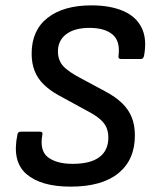

<svg xmlns="http://www.w3.org/2000/svg" viewBox="-20 -685 568 716"><path d="M243 11Q133 11 78.5 -36Q24 -83 45 -183Q46 -194 58 -194H128Q141 -194 138 -183Q127 -123 159 -98.5Q191 -74 251 -74Q317 -74 350.5 -99Q384 -124 384 -172Q384 -194 376.5 -210.5Q369 -227 352 -241.5Q335 -256 306 -271L198 -330Q164 -349 142 -371Q120 -393 109 -421Q98 -449 98 -485Q98 -572 157.5 -618.5Q217 -665 321 -665Q390 -665 438.5 -644.5Q487 -624 508 -582Q529 -540 517 -476Q514 -465 506 -465H431Q420 -465 422 -477Q429 -532 399.5 -556.5Q370 -581 314 -581Q258 -581 227 -557.5Q196 -534 196 -493Q196 -474 203 -458Q210 -442 225.5 -429Q241 -416 265 -402L371 -345Q411 -324 435.5 -300Q460 -276 471.5 -247Q483 -218 483 -180Q483 -89 421.5 -39Q360 11 243 11Z"/></svg>

Font: Sofia Sans Semi Condensed SemiBold
Style: Italic
Weight: 600
Italic angle: -9°
Version: Version 4.100